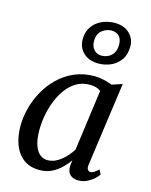

<svg xmlns="http://www.w3.org/2000/svg" viewBox="-129 -957 825 1050"><g transform="rotate(15 283.5 -432.0)"><path d="M451 -91.5Q447.5 -68.5 454.2 -60Q461 -51.5 470 -51.5Q479 -51.5 489.5 -58Q500 -64.5 514.5 -78L528 -53Q524 -45.5 508.8 -30.5Q493.5 -15.5 470 -2.8Q446.5 10 417 10Q388.5 10 371 -5.5Q353.5 -21 354.5 -55L358.5 -87.5Q341.5 -64 318.5 -41.5Q295.5 -19 265.5 -4.5Q235.5 10 197 10Q143 10 107 -17Q71 -44 53.2 -90.5Q35.5 -137 35.5 -196Q35.5 -245.5 49 -297.5Q62.5 -349.5 89 -397Q115.5 -444.5 154.5 -482.2Q193.5 -520 244.5 -542Q295.5 -564 358.5 -564Q382 -564 409.5 -557.8Q437 -551.5 458 -543L516.5 -562.5ZM407 -494Q394.5 -503.5 378.5 -507.8Q362.5 -512 344.5 -512Q304 -512 271.5 -493.8Q239 -475.5 214.8 -443.8Q190.5 -412 174 -371.8Q157.5 -331.5 149.2 -287.2Q141 -243 141 -200.5Q141 -152 151.8 -119.2Q162.5 -86.5 181.5 -70Q200.5 -53.5 225.5 -53.5Q248.5 -53.5 268.5 -62.5Q288.5 -71.5 305.5 -85.8Q322.5 -100 336.2 -116.5Q350 -133 360 -149ZM358.5 -636Q304.5 -636 273 -666Q241.5 -696 241.5 -741.5Q241.5 -777 255 -802Q268.5 -827 290.2 -843Q312 -859 337.8 -866.5Q363.5 -874 388 -874Q442 -874 473 -843.8Q504 -813.5 503.5 -771.5Q503.5 -725 482.2 -695Q461 -665 427.8 -650.5Q394.5 -636 358.5 -636ZM363 -682Q381.5 -682 399.5 -690Q417.5 -698 429.5 -716.2Q441.5 -734.5 441.5 -765Q441.5 -796.5 425.2 -812.8Q409 -829 382 -829Q354.5 -829 329.2 -809.8Q304 -790.5 304 -748Q303.5 -720.5 319.8 -701.2Q336 -682 363 -682Z"/></g></svg>

Font: Merriweather 28pt
Style: Italic
Weight: 400
Italic angle: -7.8°
Version: Version 2.101